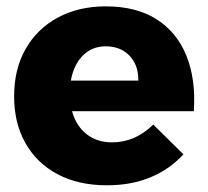

<svg xmlns="http://www.w3.org/2000/svg" viewBox="-20 -566 643 593"><path d="M407.3 -317.1Q407.6 -349.6 395.1 -373.1Q382.6 -396.6 359.9 -409.8Q337.1 -423 307.3 -423Q272.4 -423 247.5 -404.4Q222.6 -385.9 209.1 -353.2Q195.7 -320.6 195.7 -278.4Q195.7 -230.6 212.1 -196.6Q228.4 -162.6 257.8 -144.4Q287.1 -126.3 325.7 -126.3Q397.6 -126.3 453.4 -181.3L546.4 -89.4Q505.1 -43.6 445.4 -18.6Q385.7 6.3 310.4 6.3Q222.1 6.3 157.7 -28Q93.3 -62.3 58.4 -124.2Q23.6 -186.1 23.6 -268.4Q23.6 -352.4 59 -414.6Q94.4 -476.9 158 -511.4Q221.6 -546 305.7 -546.4Q400.9 -546.4 463.6 -506.5Q526.3 -466.6 555.7 -394Q585.1 -321.4 578.7 -222.6H171.4V-317.1Z"/></svg>

Font: Alexandria
Style: Regular
Weight: 400
Designer: Mohamed Gaber
Foundry: Kief Type Foundry
Version: Version 5.100